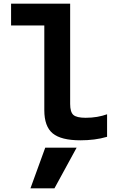

<svg xmlns="http://www.w3.org/2000/svg" viewBox="-20 -750 640 1040"><path d="M275 270H145L225 50H395ZM416 10Q311 10 265.5 -27.5Q220 -65 220 -153V-612H40V-730H360V-187Q360 -143 377.5 -127.5Q395 -112 444 -112Q477 -112 506 -117Q535 -122 560 -131V-9Q526 1 490 5.5Q454 10 416 10Z"/></svg>

Font: M PLUS Code Latin Expanded
Style: Bold
Weight: 700
Width: 7
Designer: Coji Morishita
Foundry: UNDERFOREST DESIGN
Version: Version 1.002; ttfautohint (v1.8.3)